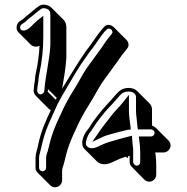

<svg xmlns="http://www.w3.org/2000/svg" viewBox="-20 -726 794 816"><path d="M244 40V-2C244 -10 250 -23 252 -32C267 -96 274 -118 317 -208C336 -246 351 -269 373 -305C392 -337 406 -366 427 -393C440 -410 456 -433 467 -448C483 -468 495 -490 512 -509L519 -518C531 -531 527 -547 517 -557L464 -610C452 -622 433 -626 420 -609L413 -601C390 -573 385 -563 365 -535L348 -513C319 -472 282 -412 244 -349C251 -392 259 -432 262 -480V-609C262 -623 258 -634 251 -641L198 -694C188 -704 162 -712 147 -701C128 -689 115 -675 99 -663C84 -652 83 -647 66 -637C51 -629 44 -603 58 -589L111 -536C119 -528 134 -525 148 -531C146 -493 141 -454 132 -414C130 -406 129 -399 129 -392C128 -377 125 -369 124 -354L123 -343C122 -334 127 -324 133 -318L186 -265C189 -262 192 -259 196 -258C173 -209 153 -167 140 -100C137 -87 131 -71 131 -55V-13C131 -5 134 2 140 8L193 61C199 67 206 70 214 70C230 70 244 56 244 40ZM615 46C631 46 644 32 644 16V-21C644 -38 643 -51 642 -62L640 -78H675C691 -78 705 -92 705 -108C705 -116 702 -123 696 -129L643 -182C639 -186 633 -190 627 -191C627 -195 626 -199 626 -204V-260C626 -271 622 -280 616 -286L563 -339C545 -357 507 -357 486 -338C471 -324 448 -295 434 -281C413 -259 377 -214 362 -188C359 -182 355 -178 352 -174C334 -153 319 -113 339 -93L392 -40C400 -32 411 -28 424 -28C433 -28 441 -30 449 -33C472 -43 490 -53 515 -60L521 -54C523 -56 524 -59 525 -62C527 -63 529 -63 531 -64V-37C531 -29 535 -22 540 -17L593 37C599 43 607 46 615 46ZM221 -310C220 -307 218 -305 217 -302L183 -336L184 -347ZM421 -146C438 -154 517 -173 521 -174L536 -176C534 -192 532 -209 530 -225C529 -236 528 -244 528 -252V-323L501 -289C486 -270 466 -252 452 -233C437 -212 422 -196 403 -168L372 -123ZM562 -22C554 -22 546 -30 546 -37V-92C544 -108 543 -116 542 -131L541 -149L524 -145C499 -139 473 -131 449 -124C426 -118 408 -108 390 -100C382 -97 378 -96 371 -96C357 -96 347 -104 345 -113C343 -123 352 -152 363 -164C366 -167 370 -172 375 -181C389 -205 425 -251 445 -271C460 -286 483 -314 496 -327C514 -343 558 -341 558 -313V-257C558 -246 559 -236 560 -228L562 -210C563 -206 563 -198 564 -189L566 -176H622C630 -176 637 -169 637 -161C637 -153 630 -146 622 -146H570L574 -113C575 -103 576 -90 576 -74V-37C576 -29 569 -22 562 -22ZM176 -13C176 -5 169 2 161 2C153 2 146 -5 146 -13V-55C146 -68 152 -82 155 -97C171 -175 196 -219 224 -282C244 -322 259 -343 281 -382C321 -451 330 -461 360 -504L377 -526C398 -555 402 -564 424 -591L432 -599C444 -614 467 -595 454 -581L447 -572C428 -550 417 -529 402 -510C390 -494 375 -472 362 -455C340 -427 325 -397 307 -366C285 -330 270 -307 251 -268C208 -178 199 -153 184 -88C183 -81 176 -69 176 -55ZM92 -599C85 -595 78 -596 74 -597C63 -600 62 -617 74 -624C94 -636 95 -642 108 -651C126 -664 138 -677 155 -688C160 -691 165 -693 178 -689C189 -685 194 -678 194 -662V-533C190 -466 175 -416 169 -348L168 -338C166 -328 151 -319 142 -330C138 -336 138 -338 138 -341L139 -353C140 -366 143 -375 144 -392C144 -398 145 -403 147 -411C159 -467 164 -519 164 -570V-659L139 -639C113 -618 114 -610 92 -599Z"/></svg>

Font: Squarish
Style: Shd
Weight: 400
Foundry: Cannot Into Space Fonts
Version: Version 0.272